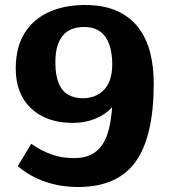

<svg xmlns="http://www.w3.org/2000/svg" viewBox="-20 -734 685 768"><path d="M292.5 14Q223 14 161.3 -7Q99.5 -28 51 -69.5L105 -159Q142 -132.5 184 -117Q226 -101.5 276 -101.5Q316 -101.5 343.5 -115Q371 -128.5 388.7 -154.5Q406.5 -180.5 415.7 -218.2Q425 -256 428.5 -305Q402 -276 361.5 -259.2Q321 -242.5 271.5 -242.5Q201 -242.5 149.7 -268.7Q98.5 -295 70.7 -343.7Q43 -392.5 43 -460Q43 -546 79 -602.5Q115 -659 177.3 -686.5Q239.5 -714 319 -714Q394.5 -714 447.3 -690.5Q500 -667 532.8 -624.5Q565.5 -582 580.3 -525Q595 -468 595 -401Q595 -188.5 522.5 -87.2Q450 14 292.5 14ZM311.5 -341Q334 -341 355 -348.3Q376 -355.5 392.7 -371.3Q409.5 -387 419.2 -413Q429 -439 429 -477.5Q429 -519.5 418 -553.2Q407 -587 382.3 -606.5Q357.5 -626 315.5 -626Q290 -626 269 -618.2Q248 -610.5 233 -593.7Q218 -577 209.8 -550.2Q201.5 -523.5 201.5 -485Q201.5 -431 215.5 -399.3Q229.5 -367.5 254.5 -354.3Q279.5 -341 311.5 -341Z"/></svg>

Font: Literata Variable Black
Style: Regular
Weight: 900
Designer: Latin by Veronika Burian and Jose Scaglione. Greek by Irene Vlachou. Cyrillic by Vera Evstafieva.
Foundry: TypeTogether
Version: Version 3.021